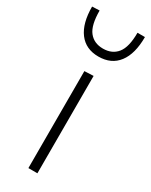

<svg xmlns="http://www.w3.org/2000/svg" viewBox="-213 -804 668 848"><g transform="rotate(30 121.0 -380.0)"><path d="M99.5 0V-494.5L145.5 -496.5V0ZM120.5 -581Q56 -581 21.2 -627.2Q-13.5 -673.5 -13.5 -758.5L24 -760Q24 -685.5 49.2 -653.5Q74.5 -621.5 120.5 -621.5Q167 -621.5 192.5 -653.5Q218 -685.5 218 -758.5H256Q256 -673 221 -627Q186 -581 120.5 -581Z"/></g></svg>

Font: Heraclito ExtraLight
Style: Regular
Weight: 200
Designer: Kostas Bartsokas (font) & Cristiano Sobral (main changes)
Foundry: Kostas Bartsokas (font) & Cristiano Sobral (main changes)
Version: Version 1.00;July 8, 2020;FontCreator 13.0.0.2655 64-bit